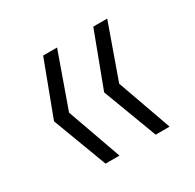

<svg xmlns="http://www.w3.org/2000/svg" viewBox="-97 -612 606 597"><g transform="rotate(-30 206.5 -313.0)"><path d="M230 -313 303 -507H353L284 -313L353 -119H303ZM50 -313 123 -507H173L104 -313L173 -119H123Z"/></g></svg>

Font: Lineal Thin
Style: Regular
Weight: 200
Designer: Created by Frank Adebiaye with contributions from Anton Moglia & Ariel Martín Pérez
Created by Frank ADEBIAYE with FontF
Foundry: Velvetyne Type Foundry
Version: Version 2.000;Glyphs 3.2 (3227)